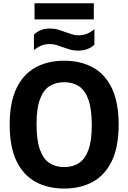

<svg xmlns="http://www.w3.org/2000/svg" viewBox="-20 -1110 762 1140"><path d="M361 9.5Q264 9.5 191.2 -30.2Q118.5 -70 78 -153.8Q37.5 -237.5 37.5 -370Q37.5 -502.5 78 -586.2Q118.5 -670 191.2 -709.8Q264 -749.5 361 -749.5Q458.5 -749.5 531.2 -709.8Q604 -670 644.2 -586Q684.5 -502 684.5 -370Q684.5 -238 644 -154Q603.5 -70 530.8 -30.2Q458 9.5 361 9.5ZM361 -118Q412.5 -118 449 -142Q485.5 -166 505.2 -220.5Q525 -275 525 -366.5Q525 -461.5 505.2 -517.5Q485.5 -573.5 448.8 -597.8Q412 -622 361 -622Q310 -622 273.2 -598Q236.5 -574 216.8 -519.5Q197 -465 197 -373.5Q197 -278.5 216.8 -222.5Q236.5 -166.5 273.2 -142.2Q310 -118 361 -118ZM443.5 -809.5Q417.5 -809.5 395.2 -816Q373 -822.5 352.5 -830Q333.5 -837 315 -842.8Q296.5 -848.5 276.5 -848.5Q247 -848.5 225 -839.2Q203 -830 181.5 -812V-904Q200 -922.5 223 -931.5Q246 -940.5 278.5 -940.5Q304.5 -940.5 326.8 -933.8Q349 -927 369.5 -919Q388.5 -912.5 407 -906.5Q425.5 -900.5 445.5 -900.5Q475 -900.5 497 -909.8Q519 -919 540.5 -937V-845Q504.5 -809.5 443.5 -809.5ZM185 -995V-1090.5H537V-995Z"/></svg>

Font: Encode Sans SemiCondensed SemiCondensed
Style: Bold
Weight: 700
Width: 4
Designer: Multiple Designers
Foundry: Impallari Type
Version: Version 3.000; ttfautohint (v1.8.3) -l 8 -r 50 -G 200 -x 14 